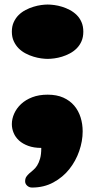

<svg xmlns="http://www.w3.org/2000/svg" viewBox="-20 -653 430 854"><path d="M32.7 -512.2Q32.7 -536.6 41.3 -554.9Q49.8 -573.2 63.2 -586.4Q76.7 -599.6 94 -608.6Q111.3 -617.7 129.2 -623Q147 -628.4 163.3 -630.6Q179.7 -632.8 191.9 -632.8Q204.6 -632.8 221.4 -630.6Q238.3 -628.4 255.9 -623Q273.4 -617.7 290.5 -608.6Q307.6 -599.6 321 -586.4Q334.5 -573.2 342.5 -554.7Q350.6 -536.1 350.6 -512.2Q350.6 -487.8 342.5 -469.5Q334.5 -451.2 321 -437.7Q307.6 -424.3 290.5 -415.3Q273.4 -406.2 255.9 -400.9Q238.3 -395.5 221.4 -393.3Q204.6 -391.1 191.9 -391.1Q179.7 -391.1 163.3 -393.3Q147 -395.5 129.2 -400.9Q111.3 -406.2 94 -415.3Q76.7 -424.3 63.2 -437.7Q49.8 -451.2 41.3 -469.5Q32.7 -487.8 32.7 -512.2ZM163.6 4.9Q130.4 4.9 105.7 -4.2Q81.1 -13.2 64.9 -27.8Q48.8 -42.5 40.8 -61.5Q32.7 -80.6 32.7 -101.1Q32.7 -124.5 43.2 -147.9Q53.7 -171.4 73.7 -190.2Q93.8 -209 123.5 -220.5Q153.3 -231.9 191.9 -231.9Q232.4 -231.9 261.7 -218.8Q291 -205.6 310.1 -183.1Q329.1 -160.6 338.4 -131.1Q347.7 -101.6 347.7 -68.8Q347.7 -25.4 332.3 19Q316.9 63.5 288.1 99.6Q259.3 135.7 217.3 158.4Q175.3 181.2 122.6 181.2Q109.9 181.2 100.8 172.9Q91.8 164.6 91.8 153.8Q91.8 141.1 97.2 133.1Q102.5 125 110.4 118.2Q118.2 111.3 127.7 103.5Q137.2 95.7 145 83.5Q152.8 71.3 158.2 52.7Q163.6 34.2 163.6 4.9Z"/></svg>

Font: Corben
Style: Bold
Weight: 700
Designer: vernon adams
Foundry: vernon adams
Version: Version 1.101; ttfautohint (v1.6)